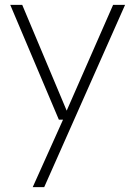

<svg xmlns="http://www.w3.org/2000/svg" viewBox="-20 -546 553 786"><path d="M114 220 238 -56H221L22 -526H71L253 -93L443 -526H492L161 220Z"/></svg>

Font: DM Sans 9pt ExtraLight
Style: Regular
Weight: 250
Version: Version 4.004;gftools[0.9.30]